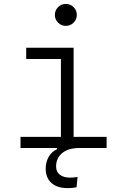

<svg xmlns="http://www.w3.org/2000/svg" viewBox="-20 -764 626 991"><path d="M319.8 -630.4Q296.4 -630.4 279.8 -647Q263.2 -663.6 263.2 -687Q263.2 -710.4 279.8 -727.1Q296.4 -743.7 319.8 -743.7Q343.3 -743.7 359.9 -727.1Q376.5 -710.4 376.5 -687Q376.5 -663.6 359.9 -647Q343.3 -630.4 319.8 -630.4ZM85.9 0V-57.6H294.4V-459.5H115.2V-517.6H359.9V-57.6H530.3V0H390.1Q332.5 0 301 26.1Q269.5 52.2 269.5 95.2Q269.5 122.6 288.6 137.7Q307.6 152.8 342.3 152.8Q357.9 152.8 380.4 149.4L375 202.6Q363.3 205.1 351.3 206.1Q339.4 207 329.6 207Q275.4 207 245.6 180.4Q215.8 153.8 215.8 105.5Q215.8 72.8 231.2 45.7Q246.6 18.6 274.4 6.3V0Z"/></svg>

Font: Caskaydia Cove Light
Style: Regular
Weight: 300
Monospace: yes
Designer: Aaron Bell
Foundry: Saja Typeworks
Version: Version 4.300; ttfautohint (v1.8.3)